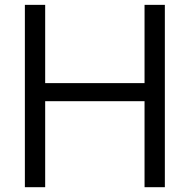

<svg xmlns="http://www.w3.org/2000/svg" viewBox="-20 -779 790 799"><path d="M83.5 0V-758.8H168V-433.1H581.5V-758.8H666V0H581.5V-357.9H168V0Z"/></svg>

Font: Duru Sans
Style: Regular
Weight: 400
Designer: Onur Yazõcõgil
Foundry: Onur Yazõcõgil
Version: Version 1.002